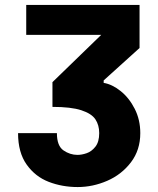

<svg xmlns="http://www.w3.org/2000/svg" viewBox="-20 -745 640 776"><path d="M293 -119Q310.5 -119 330.2 -125.8Q350 -132.5 365.5 -152Q381 -171.5 381 -207Q381 -239.5 365.5 -262.8Q350 -286 308.5 -299.5Q267 -313 192 -313V-413L389 -604H86V-725H544V-551L399 -420V-410Q433 -404.5 467.5 -377Q502 -349.5 524.5 -305.2Q547 -261 547 -207Q547 -138.5 509.2 -89Q471.5 -39.5 413.2 -14.2Q355 11 294 11Q231.5 11 177 -10Q122.5 -31 87.8 -79.8Q53 -128.5 53 -207H210Q210 -155.5 236.5 -137.2Q263 -119 293 -119Z"/></svg>

Font: JuliaMono Black
Style: Regular
Weight: 900
Monospace: yes
Designer: cormullion
Foundry: corm
Version: Version 0.054; ttfautohint (v1.8.4)